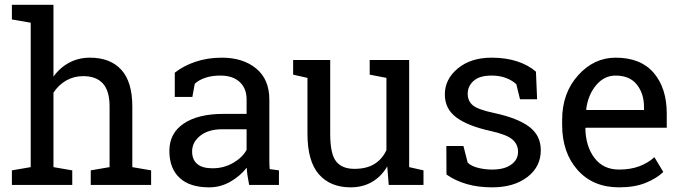

<svg xmlns="http://www.w3.org/2000/svg" viewBox="-20 -782 2891 812"><path d="M30.3 -61.5 109.9 -75.2V-686L30.3 -699.7V-761.7H206.1V-458Q233.4 -496.1 272.9 -517.1Q312.5 -538.1 360.8 -538.1Q445.8 -538.1 492.7 -487.3Q539.6 -436.5 539.6 -331.1V-75.2L619.1 -61.5V0H363.8V-61.5L443.4 -75.2V-332Q443.4 -397.5 415.3 -428.7Q387.2 -460 331.5 -460Q292 -460 259.5 -441.2Q227.1 -422.4 206.1 -390.1V-75.2L285.6 -61.5V0H30.3Z M1033.7 0Q1029.3 -21.5 1026.9 -38.6Q1024.4 -55.7 1023.4 -72.8Q995.6 -37.1 953.9 -13.4Q912.1 10.3 864.7 10.3Q782.2 10.3 739.3 -30Q696.3 -70.3 696.3 -143.6Q696.3 -218.8 757.1 -259.5Q817.9 -300.3 923.8 -300.3H1022.9V-361.8Q1022.9 -408.2 993.7 -435.3Q964.4 -462.4 912.1 -462.4Q876 -462.4 848.4 -453.1Q820.8 -443.8 803.7 -427.7L793.5 -372.1H719.2V-474.6Q755.4 -503.4 806.6 -520.8Q857.9 -538.1 918 -538.1Q1007.8 -538.1 1063.5 -492.2Q1119.1 -446.3 1119.1 -360.8V-106.4Q1119.1 -96.2 1119.4 -86.4Q1119.6 -76.7 1120.6 -66.9L1159.7 -61.5V0ZM878.9 -70.3Q926.8 -70.3 966.3 -93.3Q1005.9 -116.2 1022.9 -148.4V-235.4H920.4Q861.3 -235.4 826.9 -208Q792.5 -180.7 792.5 -141.6Q792.5 -106.9 814 -88.6Q835.4 -70.3 878.9 -70.3Z M1617.7 -78.1Q1592.8 -35.6 1553.5 -12.7Q1514.2 10.3 1462.9 10.3Q1377 10.3 1328.6 -44.9Q1280.3 -100.1 1280.3 -216.8V-452.6L1219.7 -466.3V-528.3H1280.3H1376.5V-215.8Q1376.5 -131.3 1401.4 -99.6Q1426.3 -67.9 1479 -67.9Q1530.3 -67.9 1563.7 -88.6Q1597.2 -109.4 1614.3 -147.5V-452.6L1543.5 -466.3V-528.3H1614.3H1710.4V-75.2L1771 -61.5V0H1624Z M2251.5 -362.3H2179.2L2163.6 -425.8Q2146 -442.4 2119.4 -452.4Q2092.8 -462.4 2059.1 -462.4Q2007.8 -462.4 1982.9 -439.9Q1958 -417.5 1958 -385.7Q1958 -354.5 1980 -336.4Q2002 -318.4 2069.3 -304.2Q2169.4 -282.7 2218.3 -245.8Q2267.1 -209 2267.1 -147Q2267.1 -76.7 2210.2 -33.2Q2153.3 10.3 2061.5 10.3Q2001.5 10.3 1953.6 -3.7Q1905.8 -17.6 1868.2 -43.9L1867.7 -164.6H1939.9L1958 -93.8Q1974.6 -78.6 2003.2 -71.8Q2031.7 -64.9 2061.5 -64.9Q2112.8 -64.9 2141.8 -85.7Q2170.9 -106.4 2170.9 -140.1Q2170.9 -171.9 2146.7 -192.4Q2122.6 -212.9 2055.2 -228Q1959 -249 1910.2 -285.2Q1861.3 -321.3 1861.3 -382.8Q1861.3 -447.3 1916.3 -492.7Q1971.2 -538.1 2059.1 -538.1Q2119.1 -538.1 2167 -522.5Q2214.8 -506.8 2246.6 -479Z M2598.1 10.3Q2487.8 10.3 2422.6 -63.2Q2357.4 -136.7 2357.4 -253.9V-275.4Q2357.4 -388.2 2424.6 -463.1Q2491.7 -538.1 2583.5 -538.1Q2689.9 -538.1 2744.9 -473.6Q2799.8 -409.2 2799.8 -301.8V-241.7H2457L2455.6 -239.3Q2457 -163.1 2494.1 -114Q2531.2 -64.9 2598.1 -64.9Q2647 -64.9 2683.8 -78.9Q2720.7 -92.8 2747.6 -117.2L2785.2 -54.7Q2756.8 -27.3 2710.2 -8.5Q2663.6 10.3 2598.1 10.3ZM2583.5 -462.4Q2535.2 -462.4 2501 -421.6Q2466.8 -380.9 2459 -319.3L2460 -316.9H2703.6V-329.6Q2703.6 -386.2 2673.3 -424.3Q2643.1 -462.4 2583.5 -462.4Z"/></svg>

Font: TypoPRO Roboto Slab
Style: Regular
Weight: 400
Designer: Google
Version: Version 1.100263; 2013; ttfautohint (v0.94.20-1c74) -l 8 -r 